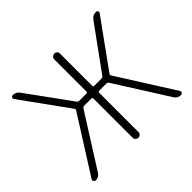

<svg xmlns="http://www.w3.org/2000/svg" viewBox="-161 -954 1178 1178"><g transform="rotate(-45 428.0 -365.0)"><path d="M61 0Q52 0 48 -8Q44 -16 48 -23L279 -388Q285 -396 279 -403L59 -708Q54 -715 58 -722.5Q62 -730 70 -730Q98 -730 114 -708L320 -424Q325 -417 333 -417H397Q406 -417 406 -426V-705Q406 -716 413.5 -723Q421 -730 431.5 -730Q442 -730 449 -723Q456 -716 456 -705V-426Q456 -417 465 -417H529Q537 -417 542 -424L748 -708Q764 -730 792 -730Q801 -730 805 -722.5Q809 -715 803 -708L583 -403Q578 -396 583 -388L814 -23Q819 -16 814.5 -8Q810 0 801 0Q774 0 759 -23L542 -366Q536 -374 529 -374H465Q456 -374 456 -365V-25Q456 -14 449 -7Q442 0 431.5 0Q421 0 413.5 -7Q406 -14 406 -25V-365Q406 -374 397 -374H333Q326 -374 320 -366L103 -23Q88 0 61 0Z"/></g></svg>

Font: Rounded Mplus 1c Light
Style: Regular
Weight: 300
Version: Version 1.059.20150529